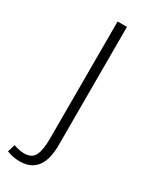

<svg xmlns="http://www.w3.org/2000/svg" viewBox="-220 -525 636 800"><g transform="rotate(30 98.0 -125.5)"><path d="M29 229Q-3 229 -33 217L-22 181Q8 191 28 191Q66 191 79 164.5Q92 138 92 86V-480H137V89Q137 229 29 229Z"/></g></svg>

Font: Toshiba Sans Light
Style: Regular
Weight: 300
Designer: Paul D. Hunt
Foundry: Toshiba Corporation
Version: Version 2.020;PS 2.0;hotconv 1.0.86;makeotf.lib2.5.63406